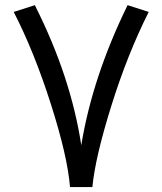

<svg xmlns="http://www.w3.org/2000/svg" viewBox="-20 -745 642 759"><path d="M256.8 -5.4Q247.1 -127 180.9 -334.2Q114.7 -541.5 34.2 -697.8L117.7 -724.6Q259.8 -442.9 301.3 -170.9Q345.2 -440.4 484.4 -724.6L567.9 -697.8Q483.9 -530.8 420.2 -326.9Q356.4 -123 345.2 -5.4Z"/></svg>

Font: Vazir Code Hack
Style: Code-Hack
Weight: 400
Foundry: DejaVu fonts team - Redesigned by Saber Rastikerdar
Version: Version 1.1.2